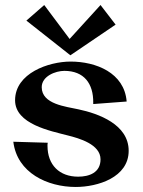

<svg xmlns="http://www.w3.org/2000/svg" viewBox="-20 -729 568 764"><path d="M281 15C369 15 492 -23 492 -129C492 -234 372 -277 292 -294C243 -305 146 -314 146 -382C146 -426 201 -447 236 -447C314 -447 352 -397 351 -320V-315L484 -325C475 -440 361 -484 261 -484C174 -484 40 -438 40 -330C40 -235 181 -208 250 -190C294 -179 380 -155 380 -95C380 -42 335 -26 291 -26C217 -26 169 -72 169 -149C169 -153 169 -157 170 -161L33 -165C48 -41 169 15 281 15ZM380 -709 257 -574 156 -709 85 -647 260 -509 440 -631Z"/></svg>

Font: Original Surfer
Style: Regular
Weight: 400
Designer: Astigmatic (AOETI)
Foundry: Astigmatic (AOETI)
Version: Version 1.001